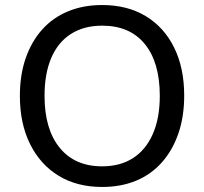

<svg xmlns="http://www.w3.org/2000/svg" viewBox="-20 -734 811 763"><path d="M386 9Q286 9 213 -35.5Q140 -80 99.5 -161.5Q59 -243 59 -353Q59 -436 82 -502.5Q105 -569 147.5 -616.5Q190 -664 250.5 -689Q311 -714 386 -714Q486 -714 559 -670Q632 -626 672 -545Q712 -464 712 -354Q712 -271 689 -204Q666 -137 623.5 -89Q581 -41 521 -16Q461 9 386 9ZM386 -73Q458 -73 509 -106Q560 -139 587.5 -202Q615 -265 615 -353Q615 -486 555.5 -559Q496 -632 386 -632Q314 -632 262.5 -599.5Q211 -567 184 -504.5Q157 -442 157 -353Q157 -221 217 -147Q277 -73 386 -73Z"/></svg>

Font: Nunito Medium
Style: Regular
Weight: 500
Designer: Vernon Adams
Foundry: Vernon Adams
Version: Version 3.602